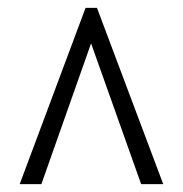

<svg xmlns="http://www.w3.org/2000/svg" viewBox="-20 -734 464 487"><path d="M30 -267H85L211 -624L338 -267H394L226 -714H197Z"/></svg>

Font: Noto Serif Bengali ExtraCondensed
Style: Regular
Weight: 400
Width: 2
Designer: Juan Bruce, Universal Thirst, Indian Type Foundry and the Monotype Design Team.
Foundry: Monotype Imaging Inc.
Version: Version 2.003